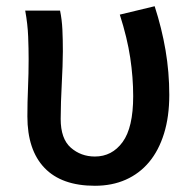

<svg xmlns="http://www.w3.org/2000/svg" viewBox="-20 -584 621 617"><path d="M285 13Q178 13 123 -44.5Q68 -102 68 -210Q68 -256 70 -301.5Q72 -347 72 -394Q72 -427 70.5 -466.5Q69 -506 61 -550H173Q179 -521 180.5 -489Q182 -457 182 -419Q182 -398 181 -371Q180 -344 178.5 -315Q177 -286 176 -257Q175 -228 175 -202Q175 -138 207.5 -109.5Q240 -81 285 -81Q340 -81 374 -127.5Q408 -174 408 -275Q408 -335 398.5 -398.5Q389 -462 365 -537L477 -564Q500 -493 512 -422.5Q524 -352 524 -279Q524 -209 507 -154.5Q490 -100 459 -63Q428 -26 384 -6.5Q340 13 285 13Z"/></svg>

Font: Kinto Sans Med
Style: Regular
Weight: 500
Designer: Authors: Ryoko NISHIZUKA  (kana & ideographs); Paul D. Hunt (Latin, Greek & Cyrillic); Wenlong ZHANG  (bopomofo); Sandol
Foundry: Adobe Systems Incorporated, ookami Inc.
Version: Version 0.001